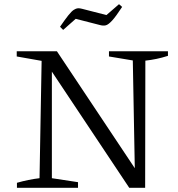

<svg xmlns="http://www.w3.org/2000/svg" viewBox="-20 -898 850 918"><path d="M501 -653H783V-631Q755 -622 728.5 -616.5Q702 -611 675 -608L674 0H598L211 -581L228 -586V-46L353 -27V0H61V-24Q89 -32 116 -37.5Q143 -43 169 -46L179 -607L60 -628V-653H252L641 -69L625 -65L615 -609L501 -628ZM282 -755 267 -770Q291 -805 306.5 -824.5Q322 -844 333 -851Q344 -858 352.5 -858.5Q361 -859 372 -856L489 -826L549 -878L564 -865Q534 -819 516 -799.5Q498 -780 486 -777Q474 -774 459 -778L342 -808Z"/></svg>

Font: Piazzolla Thin Light
Style: Regular
Weight: 300
Version: Version 2.005